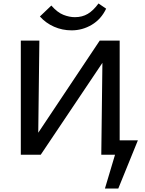

<svg xmlns="http://www.w3.org/2000/svg" viewBox="-20 -892 838 1107"><path d="M648 0V-83H775L732 0ZM585 195 668 -83H775L662 195ZM150 0V-51L555 -658H621V-605L215 0ZM100 0V-658H207L199 0ZM564 0 572 -658H670V0ZM393 -717Q339 -717 291.5 -738Q244 -759 210 -797L276 -860Q311 -820 345.5 -806.5Q380 -793 412 -793Q454 -793 486 -812Q518 -831 548 -872L592 -842Q563 -781 509 -749Q455 -717 393 -717Z"/></svg>

Font: Ysabeau SC SemiBold
Style: Regular
Weight: 600
Designer: Christian Thalmann (Catharsis Fonts)
Version: Version 2.001;gftools[0.9.30]; featfreeze: smcp